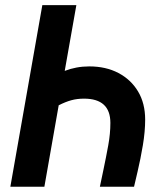

<svg xmlns="http://www.w3.org/2000/svg" viewBox="-20 -713 626 733"><path d="M361.3 0 375 -65.4Q385.3 -114.3 393.3 -158.4Q401.4 -202.6 401.4 -243.7Q401.4 -336.4 300.8 -336.4Q274.4 -336.4 252.2 -330.3Q230 -324.2 204.1 -311L149.4 0H19.5L141.6 -693.4H271.5L227.1 -442.4Q248.5 -450.7 272 -455.1Q295.4 -459.5 320.8 -459.5Q384.3 -459.5 432.1 -434.3Q480 -409.2 507.1 -363.8Q534.2 -318.4 534.2 -256.3Q534.2 -210.9 525.4 -158.4Q516.6 -106 505.4 -58.6L491.7 0Z"/></svg>

Font: CaskaydiaCove NF
Style: Bold Italic
Weight: 700
Italic angle: -10°
Designer: Aaron Bell
Foundry: Saja Typeworks
Version: Version 2111.001; VTT 6.35;Nerd Fonts 3.2.1